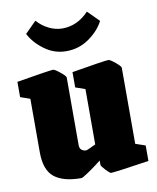

<svg xmlns="http://www.w3.org/2000/svg" viewBox="-81 -764 687 841"><g transform="rotate(-10 262.5 -344.0)"><path d="M53 -130V-368L10 -383V-451Q159 -476 173 -476Q180 -476 203 -457.5Q226 -439 226 -432V-132Q226 -116 235 -109.5Q244 -103 254 -103Q260 -103 298 -122V-368L255 -383V-451Q403 -476 419 -476Q426 -476 448.5 -457.5Q471 -439 471 -432V-94L515 -79V-10Q362 13 345 13Q340 13 322.5 -5.5Q305 -24 305 -30V-49Q280 -29 249.5 -8Q219 13 213 13Q133 13 93 -19Q53 -51 53 -130ZM84 -651 134 -701Q156 -676 185.5 -661.5Q215 -647 245 -647Q312 -647 363 -701L413 -651Q392 -610 347 -578Q302 -546 245 -546Q192 -546 148.5 -578Q105 -610 84 -651Z"/></g></svg>

Font: Grenze Black
Style: Regular
Weight: 900
Designer: Renata Polastri
Foundry: Omnibus-Type
Version: Version 1.002; ttfautohint (v1.8)